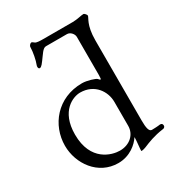

<svg xmlns="http://www.w3.org/2000/svg" viewBox="-176 -816 858 940"><g transform="rotate(-30 253.0 -346.0)"><path d="M220 14C286 14 331 -26 351 -57V-51C351 -34 346 2 346 15C346 18 345 19 349 19C355 19 369 15 373 13C402 1 438 -14 490 -21C495 -21 504 -24 504 -35C504 -45 497 -48 491 -48C491 -48 490 -48 489 -48C479 -46 453 -45 443 -45C427 -45 422 -68 422 -110V-562C422 -652 451 -675 451 -687C451 -692 440 -704 436 -704C422 -704 398 -696 371 -696H204C185 -696 166 -697 160 -702C154 -707 148 -711 145 -711C141 -711 130 -703 130 -693C130 -668 121 -622 113 -603C109 -595 110 -581 119 -581C129 -581 141 -600 146 -606C166 -632 180 -659 198 -659H317C336 -659 352 -639 352 -623V-408C352 -390 351 -384 348 -384C346 -384 342 -388 338 -393C332 -400 288 -414 260 -414C120 -414 35 -306 35 -190C35 -89 106 14 220 14ZM229 -379C311 -379 352 -314 352 -256V-120C352 -72 313 -35 257 -35C213 -35 105 -62 105 -213C105 -347 190 -379 229 -379Z"/></g></svg>

Font: EB Garamond
Style: Regular
Weight: 400
Designer: Georg Duffner and Octavio Pardo
Foundry: Georg Duffner
Version: Version 1.000;PS 001.000;hotconv 1.0.88;makeotf.lib2.5.64775